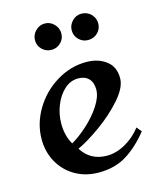

<svg xmlns="http://www.w3.org/2000/svg" viewBox="-112 -816 755 909"><g transform="rotate(-15 265.5 -362.0)"><path d="M472 -394Q472 -349 423.5 -293.5Q375 -238 308.5 -190.5Q242 -143 195 -122Q237 -55 318 -55Q363 -55 408.5 -80.5Q454 -106 486 -148L506 -124Q454 -59 396.5 -23.5Q339 12 260 12Q196 12 145.5 -17Q95 -46 66.5 -96.5Q38 -147 38 -210Q38 -286 79.5 -355.5Q121 -425 190 -467Q259 -509 336 -509Q394 -509 433 -479.5Q472 -450 472 -394ZM147 -257Q147 -197 173 -154Q210 -175 251.5 -212.5Q293 -250 321 -293Q349 -336 349 -371Q349 -406 330.5 -425Q312 -444 279 -444Q241 -444 211 -416.5Q181 -389 164 -346Q147 -303 147 -257ZM258 -671Q258 -644 239 -625.5Q220 -607 194 -607Q167 -607 148 -625.5Q129 -644 129 -671Q129 -697 148 -716.5Q167 -736 194 -736Q220 -736 239 -716.5Q258 -697 258 -671ZM439 -671Q439 -644 420 -625.5Q401 -607 373 -607Q347 -607 328 -625.5Q309 -644 309 -671Q309 -697 328 -716.5Q347 -736 373 -736Q401 -736 420 -717Q439 -698 439 -671Z"/></g></svg>

Font: Amita
Style: Bold
Weight: 700
Designer: Eduardo Rodriguez Tunni, Modular Infotech, Brian J. Bonislawsky
Foundry: Eduardo Rodriguez Tunni, Modular Infotech, Brian J. Bonislawsky
Version: Version 1.003